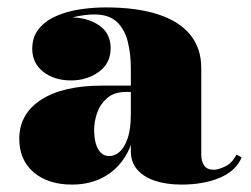

<svg xmlns="http://www.w3.org/2000/svg" viewBox="-20 -488 677 518"><path d="M470 10Q429 10 398.2 -0.2Q367.5 -10.5 350.2 -30.5Q333 -50.5 333 -80V-304.5Q333 -340.5 325.2 -373.8Q317.5 -407 296.2 -428Q275 -449 235 -449Q215.5 -449 191 -444.5Q166.5 -440 143.8 -429.2Q121 -418.5 106.2 -400.8Q91.5 -383 91.5 -356H68Q68 -393 98.5 -417Q129 -441 171.5 -441Q215.5 -441 247 -419.8Q278.5 -398.5 278.5 -358Q278.5 -317 246.5 -294Q214.5 -271 171.5 -271Q126 -271 96.5 -294.5Q67 -318 67 -356Q67 -388.5 84.8 -410.2Q102.5 -432 131.8 -444.8Q161 -457.5 196 -462.8Q231 -468 265 -468Q349 -468 406.5 -449.2Q464 -430.5 493.5 -394Q523 -357.5 523 -304.5V-70Q523 -53 530.8 -41.5Q538.5 -30 557 -30Q568.5 -30 587.2 -38.8Q606 -47.5 618 -71L632 -63.5Q616.5 -26.5 572.5 -8.2Q528.5 10 470 10ZM174.5 10Q109.5 10 70.8 -23.2Q32 -56.5 32 -113.5Q32 -180.5 90.8 -218.8Q149.5 -257 256 -257H379.5V-240H320Q288.5 -240 269.5 -223.8Q250.5 -207.5 242.2 -184Q234 -160.5 234 -138Q234 -115.5 238.8 -99.8Q243.5 -84 252.5 -75.5Q261.5 -67 275 -67Q289.5 -67 302.8 -78.5Q316 -90 324.5 -115Q333 -140 333 -180.5H346.5Q346.5 -120.5 324.8 -78Q303 -35.5 264.2 -12.8Q225.5 10 174.5 10Z"/></svg>

Font: Bodoni Moda Black
Style: Regular
Weight: 900
Version: Version 2.005